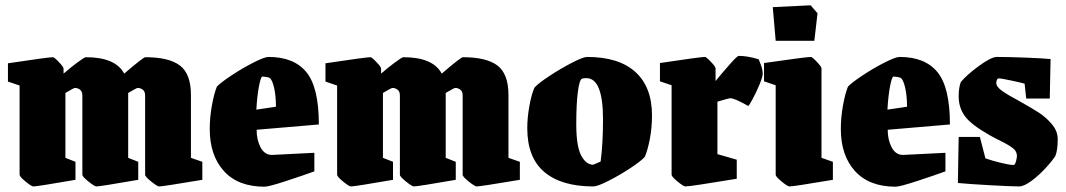

<svg xmlns="http://www.w3.org/2000/svg" viewBox="-20 -691 4024 725"><path d="M54 -31V-368L10 -383V-452Q163 -475 180 -475Q185 -475 202.5 -456.5Q220 -438 220 -432V-413Q245 -435 272 -455Q299 -475 304 -475Q416 -475 449 -413Q521 -475 529 -475Q618 -475 659.5 -443.5Q701 -412 701 -332V-95L744 -80V-12Q595 13 581 13Q574 13 551 -5.5Q528 -24 528 -31V-330Q528 -346 519 -352.5Q510 -359 500 -359Q496 -359 464 -340V-95L502 -80V-12Q358 13 344 13Q337 13 314 -5.5Q291 -24 291 -31V-330Q291 -346 282 -352.5Q273 -359 263 -359Q259 -359 227 -340V-95L265 -80V-12Q121 13 106 13Q99 13 76.5 -5.5Q54 -24 54 -31Z M772 -204Q772 -247 780 -292Q788 -337 799 -364Q813 -379 854.5 -406.5Q896 -434 937.5 -455Q979 -476 994 -476Q1090 -476 1137 -418.5Q1184 -361 1184 -221L949 -201Q949 -163 964 -134.5Q979 -106 1007 -106L1167 -114V-44Q1132 -31 1063.5 -8.5Q995 14 979 14Q879 14 825.5 -45Q772 -104 772 -204ZM1022 -288Q1022 -329 1015 -359.5Q1008 -390 998 -397Q994 -399 984.5 -400.5Q975 -402 971 -402Q965 -402 958 -366Q951 -330 948 -277Z M1253 -31V-368L1209 -383V-452Q1362 -475 1379 -475Q1384 -475 1401.5 -456.5Q1419 -438 1419 -432V-413Q1444 -435 1471 -455Q1498 -475 1503 -475Q1615 -475 1648 -413Q1720 -475 1728 -475Q1817 -475 1858.5 -443.5Q1900 -412 1900 -332V-95L1943 -80V-12Q1794 13 1780 13Q1773 13 1750 -5.5Q1727 -24 1727 -31V-330Q1727 -346 1718 -352.5Q1709 -359 1699 -359Q1695 -359 1663 -340V-95L1701 -80V-12Q1557 13 1543 13Q1536 13 1513 -5.5Q1490 -24 1490 -31V-330Q1490 -346 1481 -352.5Q1472 -359 1462 -359Q1458 -359 1426 -340V-95L1464 -80V-12Q1320 13 1305 13Q1298 13 1275.5 -5.5Q1253 -24 1253 -31Z M1971 -207Q1971 -247 1979 -291Q1987 -335 1998 -360Q2012 -376 2054.5 -404Q2097 -432 2139.5 -454Q2182 -476 2197 -476Q2317 -476 2379.5 -419Q2442 -362 2442 -255Q2442 -209 2434 -167Q2426 -125 2415 -99Q2401 -83 2360 -56Q2319 -29 2277.5 -8Q2236 13 2221 13Q2100 13 2035.5 -41.5Q1971 -96 1971 -207ZM2248 -81Q2257 -149 2257 -240Q2257 -396 2194 -396Q2184 -396 2178 -394Q2168 -391 2162 -344Q2156 -297 2156 -222Q2156 -139 2174.5 -104Q2193 -69 2220 -69Z M2516 -31V-369L2472 -384V-453Q2625 -476 2642 -476Q2647 -476 2664.5 -457.5Q2682 -439 2682 -433V-385Q2708 -417 2736 -448.5Q2764 -480 2769 -480Q2803 -480 2845 -467Q2846 -464 2853 -446Q2860 -428 2860 -412Q2860 -401 2848 -372Q2836 -343 2822 -317Q2808 -291 2805 -291Q2754 -320 2738 -320Q2731 -320 2689 -307V-109L2762 -88V-16Q2587 13 2568 13Q2561 13 2538.5 -5.5Q2516 -24 2516 -31Z M2909 -31V-369L2865 -384V-453Q3025 -476 3042 -476Q3047 -476 3064.5 -457.5Q3082 -439 3082 -433V-95L3125 -80V-12Q2977 13 2961 13Q2954 13 2931.5 -5.5Q2909 -24 2909 -31ZM2898 -664 3041 -671 3067 -641 3055 -537H2909Z M3155 -204Q3155 -247 3163 -292Q3171 -337 3182 -364Q3196 -379 3237.5 -406.5Q3279 -434 3320.5 -455Q3362 -476 3377 -476Q3473 -476 3520 -418.5Q3567 -361 3567 -221L3332 -201Q3332 -163 3347 -134.5Q3362 -106 3390 -106L3550 -114V-44Q3515 -31 3446.5 -8.5Q3378 14 3362 14Q3262 14 3208.5 -45Q3155 -104 3155 -204ZM3405 -288Q3405 -329 3398 -359.5Q3391 -390 3381 -397Q3377 -399 3367.5 -400.5Q3358 -402 3354 -402Q3348 -402 3341 -366Q3334 -330 3331 -277Z M3597 0 3600 -174H3680L3701 -93Q3727 -84 3760 -76Q3793 -68 3807 -68Q3813 -68 3816.5 -82Q3820 -96 3820 -102Q3820 -119 3806 -130.5Q3792 -142 3760 -158Q3743 -166 3716 -181Q3646 -221 3623 -253Q3600 -285 3600 -327Q3600 -360 3608 -381Q3630 -408 3676.5 -442Q3723 -476 3744 -476Q3786 -476 3851.5 -473.5Q3917 -471 3947 -468L3944 -319H3855L3849 -375Q3840 -378 3800.5 -386.5Q3761 -395 3752 -395Q3746 -395 3744 -388.5Q3742 -382 3742 -378Q3742 -363 3765 -347Q3788 -331 3826 -311Q3876 -283 3903 -265.5Q3930 -248 3952 -222Q3974 -196 3974 -165Q3974 -124 3965 -102Q3953 -83 3927 -55Q3901 -27 3873.5 -7Q3846 13 3828 13Q3801 13 3720 8.5Q3639 4 3597 0Z"/></svg>

Font: Grenze Black
Style: Regular
Weight: 900
Designer: Renata Polastri
Foundry: Omnibus-Type
Version: Version 1.002; ttfautohint (v1.8)